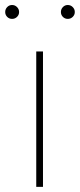

<svg xmlns="http://www.w3.org/2000/svg" viewBox="-53 -729 311 749"><path d="M114.7 -528.3V0H88.4V-528.3ZM-32.7 -682.1Q-32.7 -693.4 -24.9 -701.4Q-17.1 -709.5 -5.9 -709.5Q5.4 -709.5 13.4 -701.4Q21.5 -693.4 21.5 -682.1Q21.5 -670.9 13.4 -663.1Q5.4 -655.3 -5.9 -655.3Q-17.1 -655.3 -24.9 -663.1Q-32.7 -670.9 -32.7 -682.1ZM184.6 -682.1Q184.6 -693.4 192.4 -701.4Q200.2 -709.5 211.4 -709.5Q222.7 -709.5 230.7 -701.4Q238.8 -693.4 238.8 -682.1Q238.8 -670.9 230.7 -663.1Q222.7 -655.3 211.4 -655.3Q200.2 -655.3 192.4 -663.1Q184.6 -670.9 184.6 -682.1Z"/></svg>

Font: Vazirmatn RD Thin
Style: Regular
Weight: 100
Designer: Saber Rastikerdar
Foundry: Saber Rastikerdar
Version: Version 32.102